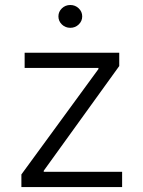

<svg xmlns="http://www.w3.org/2000/svg" viewBox="-20 -760 582 780"><path d="M66.9 0V-51.3L379.9 -479.5V-483.9H80.1V-545.9H464.4V-491.7L157.7 -66.4V-62H476.1V0ZM265.6 -647Q245.6 -647 231.4 -660.6Q217.3 -674.3 217.3 -693.4Q217.3 -712.4 231.4 -726.1Q245.6 -739.7 265.6 -739.7Q285.6 -739.7 299.8 -726.1Q314 -712.4 314 -693.4Q314 -674.3 299.8 -660.6Q285.6 -647 265.6 -647Z"/></svg>

Font: Inter Light
Style: Regular
Weight: 300
Designer: Rasmus Andersson
Foundry: rsms
Version: Version 4.000;git-a52131595